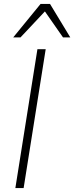

<svg xmlns="http://www.w3.org/2000/svg" viewBox="-20 -955 377 975"><path d="M58 0 170 -705H212L100 0ZM47 -765 186 -935H234L337 -765H300L208 -897L84 -765Z"/></svg>

Font: Nunito Sans 12pt ExtraLight 12pt ExtraLight
Style: Italic
Weight: 250
Italic angle: -9°
Version: Version 3.101;gftools[0.9.27]